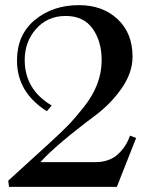

<svg xmlns="http://www.w3.org/2000/svg" viewBox="-20 -726 596 746"><path d="M181 -316 162 -294Q46 -367 46 -491Q46 -591 115.5 -648.5Q185 -706 287 -706Q379 -706 437 -651.5Q495 -597 495 -506Q495 -444 453.5 -384Q412 -324 351 -278Q196 -162 137 -96H349Q405 -96 438 -126.5Q471 -157 485 -199L509 -190L434 0H15L12 -24L170 -168Q216 -210 242.5 -237Q269 -264 304.5 -308.5Q340 -353 357.5 -398.5Q375 -444 375 -492Q375 -565 340 -614.5Q305 -664 235 -664Q165 -664 120.5 -614Q76 -564 76 -493Q76 -378 181 -316Z"/></svg>

Font: Justus
Style: Roman
Weight: 500
Version: Version 001.001